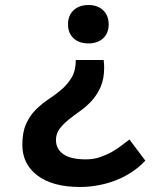

<svg xmlns="http://www.w3.org/2000/svg" viewBox="-20 -532 640 765"><path d="M393 -293Q394 -285 394.5 -277.5Q395 -270 395 -262Q395 -218 381 -186Q367 -154 345.5 -130.5Q324 -107 299 -89.5Q274 -72 252.5 -54.5Q231 -37 217 -18Q203 1 203 26Q203 61 232 82Q261 103 322 103Q353 103 379 94Q405 85 427 72.5Q449 60 466 46.5Q483 33 496 24L559 108Q535 134 504.5 154Q474 174 440 187Q406 200 370 206.5Q334 213 299 213Q190 213 129.5 167.5Q69 122 69 45Q69 -6 84.5 -39.5Q100 -73 124 -96.5Q148 -120 175.5 -138Q203 -156 226.5 -176.5Q250 -197 266 -224Q282 -251 282 -293ZM413 -435Q413 -400 391 -379.5Q369 -359 333 -359Q295 -359 273 -379.5Q251 -400 251 -435Q251 -470 273 -491Q295 -512 333 -512Q369 -512 391 -491Q413 -470 413 -435Z"/></svg>

Font: PT Mono
Style: Bold
Weight: 700
Monospace: yes
Designer: A.Korolkova, I.Chaeva
Foundry: ParaType Ltd
Version: Version 1.000 OFL